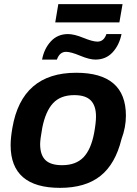

<svg xmlns="http://www.w3.org/2000/svg" viewBox="-20 -886 653 918"><path d="M244.1 -778.8 258.8 -866.2H565.9L550.8 -778.8ZM181.2 -601.1Q190.9 -653.3 223.1 -688.2Q255.4 -723.1 305.2 -723.1Q334.5 -723.1 378.7 -705.1Q422.9 -687 445.8 -687Q476.6 -687 488.8 -723.1H561Q550.3 -670.4 518.3 -635.7Q486.3 -601.1 436 -601.1Q407.7 -601.1 363.3 -619.6Q318.8 -638.2 295.9 -638.2Q265.1 -638.2 252 -601.1ZM267.1 12.2Q30.8 12.2 30.8 -191.9Q30.8 -226.6 39.1 -273.9Q84 -538.1 344.2 -538.1Q582 -538.1 582 -333Q582 -277.3 561 -221.2Q531.7 -101.6 460 -44.7Q388.2 12.2 267.1 12.2ZM276.9 -96.2Q342.8 -96.2 379.2 -134Q415.5 -171.9 430.2 -251Q439 -299.3 439 -329.1Q439 -380.4 414.1 -405.8Q389.2 -431.2 335 -431.2Q269.5 -431.2 233.6 -392.6Q197.8 -354 182.1 -274.9Q171.9 -218.8 171.9 -196.8Q171.9 -145.5 197 -120.8Q222.2 -96.2 276.9 -96.2Z"/></svg>

Font: Archivo
Style: Bold Italic
Weight: 700
Italic angle: -10°
Designer: Hector Gatti
Foundry: Omnibus-Type
Version: Version 2.001